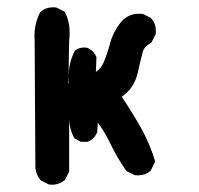

<svg xmlns="http://www.w3.org/2000/svg" viewBox="-20 -490 540 522"><path d="M73.7 -392.6Q73.7 -426.8 89.4 -457L90.8 -458Q104.5 -470.2 125 -470.2Q127.9 -470.2 132.8 -469.7L156.2 -458L157.2 -455.6Q169.4 -431.2 169.4 -401.4Q169.4 -390.6 168 -379.4L166 -263.7H167.5Q166.5 -272 166.5 -283.4Q166.5 -294.9 168.9 -309.6Q172.9 -331.1 183.1 -351.6L184.6 -353Q194.3 -360.8 209 -360.8Q215.3 -360.8 217.5 -359.9Q219.7 -358.9 221.7 -357.9Q223.6 -356.9 225.6 -355.5Q236.3 -348.6 241.7 -335.9L242.2 -334.5L240.7 -294.4Q255.9 -305.2 262.2 -321.3Q272 -345.2 279.3 -372.1Q286.6 -400.9 307.1 -427.7Q326.7 -452.6 357.4 -452.6Q362.3 -452.6 368.7 -452.1L390.6 -440.9L391.6 -439.5Q403.8 -425.8 403.8 -405.3Q403.8 -402.3 403.3 -397.5L391.6 -374Q381.8 -368.7 376.5 -363.3Q371.1 -357.9 369.1 -351.8Q367.2 -345.7 365.2 -337.4Q360.8 -320.8 354.5 -292Q344.7 -250 311 -227.1Q341.3 -181.6 364.3 -140.6Q387.2 -99.6 401.9 -51.3L390.1 -26.4L388.7 -25.4Q375 -13.2 354.5 -13.2Q351.6 -13.2 346.7 -13.7L323.7 -24.9Q296.9 -63.5 278.8 -102.1Q265.1 -130.4 246.1 -156.2L244.1 -129.9Q236.3 -112.3 219.7 -105L218.3 -104.5H199.2L181.6 -114.7L180.7 -116.7Q169.4 -138.7 168 -164.6V-23.4L156.7 -1Q141.6 12.2 121.1 12.2Q118.2 12.2 113.3 11.7L90.8 0.5L89.8 -1Q78.6 -14.2 76.2 -32.7L74.2 -377.4Q73.7 -385.3 73.7 -392.6Z"/></svg>

Font: Bakudai
Style: Bold
Weight: 700
Version: Version 1.48